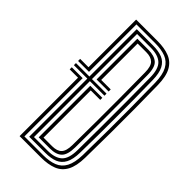

<svg xmlns="http://www.w3.org/2000/svg" viewBox="-247 -866 932 932"><g transform="rotate(45 219.0 -400.0)"><path d="M94.5 0V-401.2H37.2V-415.5H112V-15.5H240.5Q283.8 -15.5 313.6 -27.4Q343.5 -39.2 359.4 -69Q375.2 -98.8 376.5 -151.8Q378 -236.2 378.5 -317Q379 -397.8 378.5 -479.6Q378 -561.5 376.5 -648.8Q375.2 -702.5 359.1 -732Q343 -761.5 313.1 -773Q283.2 -784.5 241 -784.5H112V-458.8H37.2V-473H94.5V-800H241Q289.5 -800 323.2 -786.6Q357 -773.2 374.9 -740.5Q392.8 -707.8 393.8 -649Q395.2 -569.5 395.8 -491Q396.2 -412.5 395.9 -329.1Q395.5 -245.8 393.8 -151.5Q392.8 -93 374.9 -59.9Q357 -26.8 323.2 -13.4Q289.5 0 240.5 0ZM129.5 -30.8V-430H37.2V-444.2H129.5V-769.2H241Q278.8 -769.2 304.8 -758.9Q330.8 -748.5 344.5 -722.1Q358.2 -695.8 359 -648.5Q360.2 -585 360.8 -524Q361.2 -463 361.2 -402.2Q361.2 -341.5 360.8 -279.4Q360.2 -217.2 359 -152Q358.2 -104.5 344.2 -78.1Q330.2 -51.8 304.2 -41.2Q278.2 -30.8 240.5 -30.8ZM147 -46.2H240.5Q291.2 -46.2 316.1 -69.2Q341 -92.2 341.5 -151.5Q342.5 -238.2 342.8 -318.2Q343 -398.2 342.8 -479.1Q342.5 -560 341.5 -649Q341 -707.5 316.6 -730.6Q292.2 -753.8 241 -753.8H147V-444.2H247V-430H147ZM164.2 -61.5V-415.5H247V-401.2H181.8V-77H240.5Q274.2 -77 290.2 -93.4Q306.2 -109.8 306.5 -151.5Q307.5 -228.5 307.8 -306.5Q308 -384.5 307.9 -468.9Q307.8 -553.2 306.5 -649Q306.2 -691 290 -707Q273.8 -723 241 -723H181.8V-473H247V-458.8H164.2V-738.5H241Q280.2 -738.5 301.9 -720.4Q323.5 -702.2 324 -649Q325 -563.5 325.2 -483.2Q325.5 -403 325.2 -321.6Q325 -240.2 324 -151.5Q323.5 -101.2 303.4 -81.4Q283.2 -61.5 240.5 -61.5Z"/></g></svg>

Font: Big Shoulders Inline Display Thin SemiBold
Style: Regular
Weight: 600
Version: Version 2.002